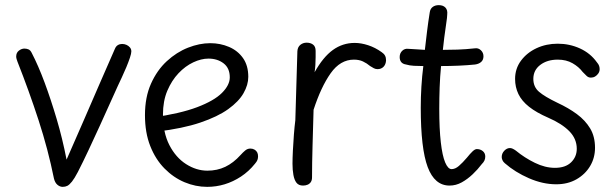

<svg xmlns="http://www.w3.org/2000/svg" viewBox="-20 -709 2394 747"><path d="M43 -489Q43 -504 53.5 -512Q64 -520 75 -520Q83 -520 90.5 -517Q98 -514 103 -504Q129 -454 153.5 -388Q178 -322 200.5 -246Q223 -170 239 -88Q275 -169 305.5 -240Q336 -311 366 -379.5Q396 -448 427 -519Q431 -529 438.5 -533.5Q446 -538 455 -538Q464 -538 472 -534.5Q480 -531 485.5 -524.5Q491 -518 491 -509Q491 -501 485.5 -484.5Q480 -468 471.5 -447.5Q463 -427 454 -408Q445 -389 439 -376Q427 -350 408.5 -308.5Q390 -267 368.5 -220Q347 -173 325 -126Q303 -79 283 -40Q270 -15 260 -2.5Q250 10 242 14Q234 18 224 18Q213 18 203.5 10Q194 2 190 -14Q167 -128 130 -241.5Q93 -355 48 -469Q46 -474 44.5 -479.5Q43 -485 43 -489Z M591 -197 574 -252Q681 -267 747 -292Q813 -317 843.5 -347.5Q874 -378 874 -408Q874 -444 850 -462.5Q826 -481 791 -481Q763 -481 732 -466.5Q701 -452 674.5 -424Q648 -396 631 -356Q614 -316 614 -263Q614 -193 639 -144.5Q664 -96 704 -70.5Q744 -45 787 -45Q825 -45 856.5 -60Q888 -75 916 -106Q925 -116 934 -123.5Q943 -131 954 -131Q963 -131 970 -127Q977 -123 980.5 -116.5Q984 -110 984 -101Q984 -93 981.5 -86.5Q979 -80 972 -72Q948 -42 917.5 -22Q887 -2 854 8Q821 18 786 18Q741 18 698 0Q655 -18 620 -53.5Q585 -89 564.5 -141Q544 -193 544 -261Q544 -331 567.5 -383.5Q591 -436 629 -471Q667 -506 711.5 -523.5Q756 -541 798 -541Q837 -541 871 -526.5Q905 -512 925.5 -483Q946 -454 946 -410Q946 -379 927.5 -346.5Q909 -314 868 -284.5Q827 -255 759 -232Q691 -209 591 -197Z M1137 -510Q1138 -526 1148.5 -534.5Q1159 -543 1173 -543Q1188 -543 1198 -535.5Q1208 -528 1208 -511Q1208 -502 1208 -487Q1208 -472 1207 -456.5Q1206 -441 1204 -428Q1237 -487 1275 -514.5Q1313 -542 1360 -542Q1385 -542 1412.5 -533Q1440 -524 1465 -506Q1474 -500 1478 -492.5Q1482 -485 1482 -474Q1481 -458 1472 -449Q1463 -440 1449 -440Q1441 -440 1434.5 -443.5Q1428 -447 1420 -452Q1407 -463 1392 -470Q1377 -477 1357 -477Q1304 -477 1266.5 -424Q1229 -371 1200 -282Q1199 -247 1198 -212Q1197 -177 1196 -142.5Q1195 -108 1194.5 -76.5Q1194 -45 1194 -19Q1194 -8 1189.5 -1Q1185 6 1177 9.5Q1169 13 1159 13Q1142 13 1133.5 2Q1125 -9 1121.5 -28.5Q1118 -48 1118 -72Q1118 -92 1119.5 -123Q1121 -154 1123.5 -186Q1126 -218 1129 -241Z M1729 13Q1671 13 1644 -59Q1617 -131 1617 -290Q1617 -331 1619.5 -372Q1622 -413 1627 -452Q1608 -452 1590.5 -453Q1573 -454 1560 -458Q1547 -460 1541 -467.5Q1535 -475 1535 -487Q1535 -502 1545 -511.5Q1555 -521 1569 -519Q1587 -518 1602.5 -517Q1618 -516 1633 -515Q1637 -550 1641.5 -587Q1646 -624 1652 -661Q1654 -675 1663.5 -682Q1673 -689 1687 -689Q1704 -689 1713 -679.5Q1722 -670 1720 -653Q1720 -643 1716 -617Q1712 -591 1708.5 -563Q1705 -535 1703 -515Q1730 -515 1760.5 -516Q1791 -517 1828 -521Q1841 -523 1851 -513.5Q1861 -504 1861 -490Q1861 -476 1852 -468Q1843 -460 1828 -458Q1799 -455 1764.5 -453.5Q1730 -452 1696 -452Q1692 -411 1690.5 -369Q1689 -327 1689 -286Q1689 -208 1695 -155.5Q1701 -103 1712 -77Q1723 -51 1737 -51Q1751 -51 1765.5 -63.5Q1780 -76 1797 -96Q1809 -111 1818.5 -120Q1828 -129 1835 -129Q1849 -129 1858.5 -121Q1868 -113 1868 -100Q1868 -92 1865 -85Q1862 -78 1854 -70Q1839 -50 1819 -31Q1799 -12 1776.5 0.5Q1754 13 1729 13Z M2302 -467Q2309 -459 2311 -452.5Q2313 -446 2313 -440Q2313 -431 2308 -423.5Q2303 -416 2295.5 -411.5Q2288 -407 2279 -407Q2269 -407 2262 -414Q2255 -421 2247 -429Q2232 -449 2207.5 -463Q2183 -477 2150 -477Q2109 -477 2082 -456.5Q2055 -436 2055 -402Q2055 -371 2077 -352Q2099 -333 2149 -309Q2192 -289 2224.5 -265Q2257 -241 2276 -209.5Q2295 -178 2295 -134Q2295 -95 2276 -63Q2257 -31 2223 -11.5Q2189 8 2144 8Q2092 8 2038 -15.5Q1984 -39 1944 -74Q1938 -79 1935 -85.5Q1932 -92 1932 -98Q1932 -112 1942 -122.5Q1952 -133 1964 -133Q1969 -133 1974.5 -130.5Q1980 -128 1987 -123Q2021 -95 2061 -75.5Q2101 -56 2139 -56Q2180 -56 2202 -77.5Q2224 -99 2224 -130Q2224 -169 2195 -198.5Q2166 -228 2113 -251Q2067 -271 2038.5 -293.5Q2010 -316 1997 -343Q1984 -370 1984 -402Q1984 -442 2007 -473Q2030 -504 2067.5 -521.5Q2105 -539 2150 -539Q2196 -539 2236.5 -520.5Q2277 -502 2302 -467Z"/></svg>

Font: Playpen Sans Light
Style: Regular
Weight: 300
Designer: Laura Meseguer, Veronika Burian, José Scaglione
Foundry: TypeTogether
Version: Version 1.001